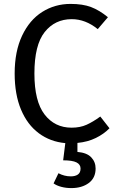

<svg xmlns="http://www.w3.org/2000/svg" viewBox="-20 -721 600 982"><path d="M376 10V56Q424 60 446.5 83.5Q469 107 469 141Q469 189 434 215Q399 241 345 241Q317 241 293 234.5Q269 228 254 217L279 165Q309 181 342 181Q365 181 378.5 171.5Q392 162 392 141Q392 120 371 109.5Q350 99 303 99L314 11Q237 4 178.5 -39.5Q120 -83 87.5 -160.5Q55 -238 55 -345Q55 -458 93 -538.5Q131 -619 196 -660Q261 -701 341 -701Q403 -701 445.5 -685Q488 -669 532 -633L480 -572Q417 -623 347 -623Q261 -623 208.5 -557Q156 -491 156 -345Q156 -203 208 -135.5Q260 -68 346 -68Q390 -68 423 -83Q456 -98 493 -125L540 -65Q512 -36 470.5 -15.5Q429 5 376 10Z"/></svg>

Font: Fira GO
Style: Regular
Weight: 400
Designer: Carrois Corporate
Foundry: Carrois Corporate GbR
Version: Version 0.300